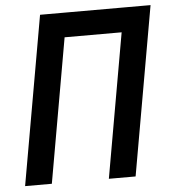

<svg xmlns="http://www.w3.org/2000/svg" viewBox="-51 -739 698 786"><g transform="rotate(-5 298.5 -346.5)"><path d="M364.7 0 486.8 -693.4H596.7L474.6 0ZM20.5 0 142.6 -693.4H252.4L130.4 0ZM152.8 -592.8 168.9 -693.4H575.2L559.1 -592.8Z"/></g></svg>

Font: Cascadia Mono Medium
Style: Italic
Weight: 500
Italic angle: -10°
Monospace: yes
Designer: Aaron Bell
Foundry: Saja Typeworks
Version: Version 2407.024